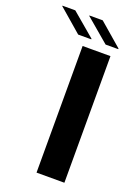

<svg xmlns="http://www.w3.org/2000/svg" viewBox="-245 -796 606 855"><g transform="rotate(20 58.0 -369.0)"><path d="M43 0V-600H175V0ZM7 -641 -103 -736V-738H-42L69 -644V-641ZM25 -736V-738H88L197 -644V-641H137Z"/></g></svg>

Font: Big Shoulders Text ExtraBold
Style: Regular
Weight: 800
Designer: Patric King
Foundry: XO Type Co
Version: Version 1.000; ttfautohint (v1.8.2)